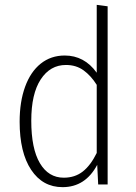

<svg xmlns="http://www.w3.org/2000/svg" viewBox="-20 -761 562 792"><path d="M424 -735V0H385L381 -81Q332 11 238 11Q156 11 108.5 -60.5Q61 -132 61 -259Q61 -341 83.5 -403Q106 -465 148 -498.5Q190 -532 247 -532Q328 -532 379 -461V-741ZM379 -130V-411Q355 -449 324.5 -471Q294 -493 252 -493Q187 -493 148 -433.5Q109 -374 109 -263Q109 -148 144.5 -88Q180 -28 243 -28Q289 -28 321.5 -53.5Q354 -79 379 -130Z"/></svg>

Font: Fira Sans Condensed ExtraLight
Style: Regular
Weight: 275
Width: 3
Designer: Carrois Corporate & Edenspiekermann AG
Foundry: Carrois Corporate GbR & Edenspiekermann AG
Version: Version 4.203